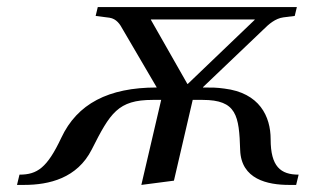

<svg xmlns="http://www.w3.org/2000/svg" viewBox="-20 -510 882 542"><path d="M28 12H48C119 12 198 -7 239 -88C291 -191 313 -228 411 -228H435L379 12L471 0L524 -228H552C648 -228 655 -184 658 -86C661 -4 735 12 796 12H816L823 -17C772 -17 744 -40 744 -117C744 -181 713 -248 613 -260C591 -263 580 -263 553 -263V-264L725 -428C738 -441 757 -458 780 -461L812 -465L818 -490H256L250 -465L289 -460C309 -457 319 -441 326 -428L422 -264V-263C286 -263 198 -217 153 -121C113 -36 85 -17 35 -17ZM406 -454V-455H699V-454L510 -273H509Z"/></svg>

Font: Heuristica
Style: Italic
Weight: 400
Italic angle: -13°
Version: Version 1.0.1